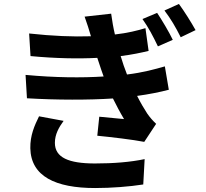

<svg xmlns="http://www.w3.org/2000/svg" viewBox="-20 -882 1040 969"><path d="M773 -817 699 -786C730 -742 751 -702 777 -648L852 -681C833 -721 797 -781 773 -817ZM883 -862 810 -829C843 -785 865 -748 892 -694L967 -730C946 -768 909 -827 883 -862ZM301 -272 177 -295C154 -248 132 -199 133 -134C136 8 260 67 460 67C542 67 633 60 703 49L710 -79C639 -64 553 -57 459 -57C326 -57 257 -87 257 -161C257 -204 277 -239 301 -272ZM109 -504 116 -386C267 -377 428 -377 550 -385C567 -351 585 -316 606 -281C577 -284 522 -289 481 -293L471 -197C543 -190 652 -177 708 -166L768 -257C750 -274 737 -289 723 -309C706 -335 688 -366 672 -398C731 -406 786 -417 832 -429L812 -547C763 -533 703 -516 621 -506L604 -552L589 -599C646 -606 692 -616 730 -625L714 -740C675 -728 623 -715 560 -708C552 -741 546 -777 541 -813L407 -798C419 -764 430 -731 439 -699C348 -696 246 -700 127 -713L134 -599C260 -587 376 -585 471 -590L491 -530L503 -496C393 -489 258 -490 109 -504Z"/></svg>

Font: Noto Sans JP
Style: Bold
Weight: 700
Designer: Ryoko NISHIZUKA 西塚涼子 (kana, bopomofo & ideographs); Paul D. Hunt (Latin, Greek & Cyrillic); Sandoll Communications 산돌커뮤니
Foundry: Adobe
Version: Version 2.004;hotconv 1.0.118;makeotfexe 2.5.65603